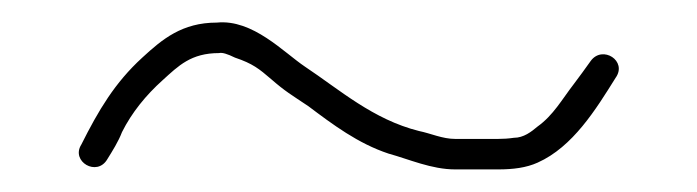

<svg xmlns="http://www.w3.org/2000/svg" viewBox="-20 -377 617 170"><path d="M75 -236C79.6 -243.4 84.9 -251.8 88 -260C96.7 -277.4 109.3 -292.8 124 -306C138.1 -318.8 149.1 -330 174 -330C176.7 -330.7 181.3 -329.3 188 -326C203.8 -320.7 209.5 -316 220 -307C232.5 -296.1 237.9 -293.1 253 -283C274.7 -266.7 296.9 -250 324 -241C342.2 -236 362.1 -227 383 -227H421C434.5 -227 446 -228.5 456 -233C487.2 -246.9 507.7 -280.3 525 -308C535.9 -323 513.4 -337.4 503 -323C498.1 -316.2 493 -309 488 -302.5C477.8 -289.3 469.9 -274.9 456 -265C450.4 -260.3 443.7 -255 435 -255C430.3 -254.3 425.7 -254 421 -254H383C371.7 -254 361.4 -258.9 351 -261C310.3 -271.2 280.8 -297.5 250 -318C231.3 -330.5 203.9 -360.2 172 -357C141.2 -357 123.7 -342.3 106 -326C81.6 -303.7 67.2 -279.3 52 -249C42.5 -234.1 65.8 -220.2 75 -236Z"/></svg>

Font: Take Off
Style: Regular, Eh
Weight: 400
Foundry: Cannot Into Space Fonts
Version: Version 0.89